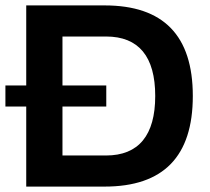

<svg xmlns="http://www.w3.org/2000/svg" viewBox="-31 -690 775 710"><path d="M356 -670H66V-374H-11V-296H66V0H356C573 0 682 -111 682 -335C682 -559 573 -670 356 -670ZM200 -115V-296H362V-374H200V-555H361C482 -555 543 -481 543 -335C543 -190 482 -115 361 -115Z"/></svg>

Font: LT Wave Alt Bold
Style: Regular
Weight: 700
Designer: Daniel Lyons
Version: Version 2.5 (Glyphs App)